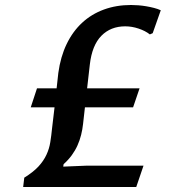

<svg xmlns="http://www.w3.org/2000/svg" viewBox="-20 -745 709 765"><path d="M205.6 -393.1 212.4 -454.6Q221.2 -519 245.6 -569.6Q270 -620.1 307.4 -654.5Q344.7 -689 394 -707Q443.4 -725.1 502 -725.1Q515.6 -725.1 531.2 -723.9Q546.9 -722.7 562.7 -720Q578.6 -717.3 593.8 -713.4Q608.9 -709.5 620.6 -704.1L588.4 -612.8L577.1 -607.9Q559.1 -622.1 532.2 -631.1Q505.4 -640.1 479 -640.1Q420.9 -640.1 383.8 -602.3Q346.7 -564.5 337.9 -487.8L327.1 -393.1H536.1L510.3 -317.4H318.4L311 -251.5Q308.6 -229 303.2 -207.5Q297.9 -186 288.8 -165.8Q279.8 -145.5 266.1 -126.7Q252.4 -107.9 233.4 -90.8L231.9 -81.1L326.7 -85H361.8H551.8L522.9 0H72.3L76.7 -37.1Q112.3 -59.1 133.1 -81.5Q153.8 -104 165 -128.2Q176.3 -152.3 180.4 -178.7Q184.6 -205.1 187.5 -234.4L197.3 -317.4H102.5L127.4 -393.1Z"/></svg>

Font: Proza Libre
Style: Medium Italic
Weight: 500
Designer: Jasper de Waard
Foundry: Jasper de Waard
Version: Version 1.000; ttfautohint (v1.4.1.8-43bc)